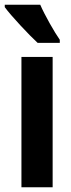

<svg xmlns="http://www.w3.org/2000/svg" viewBox="-34 -786 298 806"><path d="M135 -766H-14V-756C12 -720 89 -638 124 -606H217V-619C195 -650 153 -724 135 -766ZM187 0V-547H56V0Z"/></svg>

Font: Noto Sans Thai Looped ExtraCondensed
Style: Bold
Weight: 700
Width: 2
Designer: Sasikarn Vongin, Ben Mitchell
Foundry: The Fontpad Ltd
Version: Version 1.001